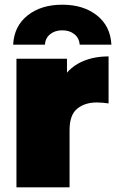

<svg xmlns="http://www.w3.org/2000/svg" viewBox="-20 -797 496 817"><path d="M50 0V-547H265V-382L230 -429Q255 -493 310 -525Q365 -557 442 -557V-357Q427 -359 415.5 -360Q404 -361 392 -361Q341 -361 308.5 -334.5Q276 -308 276 -243V0ZM36 -607Q40 -686 97.5 -731.5Q155 -777 245 -777Q335 -777 392.5 -731.5Q450 -686 454 -607H319Q317 -635 296.5 -651.5Q276 -668 245 -668Q214 -668 193.5 -651.5Q173 -635 171 -607Z"/></svg>

Font: MOST Montserrat Black
Style: Regular
Weight: 900
Designer: Julieta Ulanovsky
Foundry: Julieta Ulanovsky
Version: Version 8.000;March 11, 2024;FontCreator 15.0.0.2926 64-bit